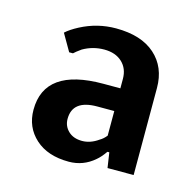

<svg xmlns="http://www.w3.org/2000/svg" viewBox="-65 -775 490 490"><g transform="rotate(15 180.0 -530.0)"><path d="M156 -350Q100 -350 67.5 -379.5Q35 -409 35 -455Q35 -565 190 -565H235V-590Q235 -617 217.5 -633.5Q200 -650 170 -650Q140 -650 114 -635Q100 -625 95 -620H85L59 -665Q71 -676 92 -687Q136 -710 185 -710Q252 -710 288.5 -677.5Q325 -645 325 -590V-360H256L250 -400H245Q234 -384 223 -375Q194 -350 156 -350ZM175 -410Q197 -410 218 -425Q227 -430 235 -440V-505H190Q125 -505 125 -455Q125 -436 138.5 -423Q152 -410 175 -410Z"/></g></svg>

Font: Scada
Style: Regular
Weight: 400
Designer: Jovanny Lemonad
Foundry: Jovanny Lemonad
Version: Version 4.100;PS 004.100;hotconv 1.0.88;makeotf.lib2.5.64775